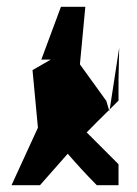

<svg xmlns="http://www.w3.org/2000/svg" viewBox="-20 -735 404 567"><path d="M14 -188H98L180 -281C206 -251 235 -219 266 -188H330V-250L236 -344C257 -366 280 -388 302 -410L294 -437L216 -545L232 -715H160L102 -559H130L76 -528L92 -358ZM302 -410V-406L304 -412ZM304 -412 330 -438V-500L332 -594Z"/></svg>

Font: bitstorm
Style: ulcn
Weight: 400
Version: Version 0.2